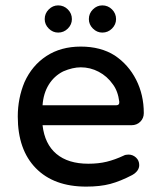

<svg xmlns="http://www.w3.org/2000/svg" viewBox="-20 -682 593 713"><path d="M146 -611Q146 -632 161 -647Q176 -662 196 -662Q217 -662 232 -647Q247 -632 247 -611Q247 -591 232 -576Q217 -561 196 -561Q176 -561 161 -576Q146 -591 146 -611ZM71 -377Q99 -439 152.5 -474Q206 -509 280 -509Q354 -509 406 -476Q457 -442 485.5 -386Q514 -330 514 -262Q514 -243 501 -230Q488 -217 468 -217H138Q146 -147 189.5 -110.5Q233 -74 308 -74Q346 -74 376.5 -81.5Q407 -89 439 -104Q446 -108 457 -108Q473 -108 485 -97Q497 -86 497 -69Q497 -47 471 -32Q427 -9 389.5 1Q352 11 300 11Q180 11 113 -57.5Q46 -126 46 -249Q46 -317 71 -377ZM411 -291Q424 -291 423 -304Q418 -344 399 -369Q378 -399 346.5 -415.5Q315 -432 280 -432Q250 -432 215 -417Q181 -400 161 -367.5Q141 -335 138 -291ZM360 -662Q381 -662 396 -647Q411 -632 411 -611Q411 -591 396 -576Q381 -561 360 -561Q340 -561 325 -576Q310 -591 310 -611Q310 -632 325 -647Q340 -662 360 -662Z"/></svg>

Font: 寒蝉全圆体
Style: Regular
Weight: 400
Designer: Warren2060
      Designed by Motoya company      

      [Varela Round]
      Joe Prince(Latin component); Avraham Cornf
Foundry: ChillType
Version: Version 3.200